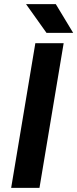

<svg xmlns="http://www.w3.org/2000/svg" viewBox="-20 -909 374 929"><path d="M34 0 151 -700H288L171 0ZM205 -750 106 -889H250L334 -750Z"/></svg>

Font: Figtree
Style: Bold Italic
Weight: 700
Italic angle: -9.5°
Foundry: Erik Kennedy
Version: Version 2.001;gftools[0.9.30]